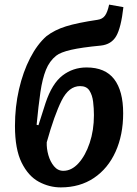

<svg xmlns="http://www.w3.org/2000/svg" viewBox="-20 -799 594 834"><path d="M244 15Q194 15 148.5 -9.5Q103 -34 74 -92.5Q45 -151 45 -252Q45 -335 62.5 -411Q80 -487 111 -547Q142 -607 182 -642Q217 -669 266.5 -684.5Q316 -700 404 -713Q425 -716 436 -731Q447 -746 454 -779L516 -768Q506 -679 485 -642.5Q464 -606 418 -601Q334 -593 288.5 -582.5Q243 -572 224 -557Q195 -534 179.5 -495.5Q164 -457 155.5 -398.5Q147 -340 139 -257L147 -255L178 -352Q206 -436 251.5 -471Q297 -506 356 -506Q437 -506 476 -455Q515 -404 515 -307Q515 -213 482 -140Q449 -67 388 -26Q327 15 244 15ZM328 -425Q279 -425 247.5 -362Q216 -299 183 -181Q182 -154 190 -125.5Q198 -97 214.5 -77Q231 -57 255 -57Q291 -57 321 -90Q351 -123 369.5 -178Q388 -233 388 -299Q388 -328 384.5 -357Q381 -386 368.5 -405.5Q356 -425 328 -425Z"/></svg>

Font: Literata 12pt SemiBold
Style: Italic
Weight: 600
Italic angle: -2°
Designer: Latin by Veronika Burian and Jose Scaglione. Greek by Irene Vlachou. Cyrillic by Vera Evstafieva
Foundry: TypeTogether
Version: Version 3.002